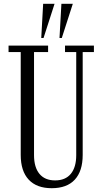

<svg xmlns="http://www.w3.org/2000/svg" viewBox="-20 -980 540 1010"><path d="M252 10Q173 10 131 -35Q89 -80 89 -165V-706H25V-740H233V-706H159V-164Q159 -100 187.5 -65.5Q216 -31 270 -31Q324 -31 352.5 -65.5Q381 -100 381 -164V-706H322V-740H474V-706H415V-165Q415 -80 373.5 -35Q332 10 252 10ZM293 -780 303 -960H363L305 -780ZM197 -780 207 -960H267L209 -780Z"/></svg>

Font: Xanh Mono
Style: Regular
Weight: 400
Monospace: yes
Designer: Lam Bao, Duy Dao
Foundry: Yellow Type Foundry
Version: Version 3.101; ttfautohint (v1.8.3)